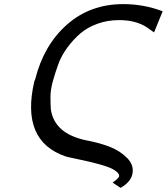

<svg xmlns="http://www.w3.org/2000/svg" viewBox="-20 -731 813 936"><path d="M147 -333 152 -346Q194 -512 307 -611.5Q420 -711 581 -711Q681 -711 773 -676L731 -573L697 -597Q643 -633 561 -633Q504 -633 454.5 -615Q405 -597 370.5 -567Q336 -537 307.5 -498Q279 -459 264 -417.5Q249 -376 237.5 -334.5Q226 -293 226 -258Q226 -223 228 -197Q246 -79 400 -47Q464 -35 514.5 -15.5Q565 4 600 39.5Q635 75 625 119Q617 156 568 185L529 159Q558 139 561 128Q562 114 540.5 100Q519 86 483.5 75.5Q448 65 414 57Q380 49 345.5 42Q311 35 301 32Q80 -43 147 -333Z"/></svg>

Font: Coval
Style: Italic
Weight: 400
Foundry: Context Ltd
Version: Version 001.000